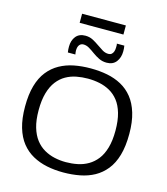

<svg xmlns="http://www.w3.org/2000/svg" viewBox="-147 -1161 1118 1284"><g transform="rotate(15 411.5 -519.0)"><path d="M411 -61Q452 -61 491.5 -69Q531 -77 564.5 -96.5Q598 -116 623.5 -148.5Q649 -181 663.5 -231Q678 -281 678 -350Q678 -420 663.5 -470Q649 -520 623.5 -552.5Q598 -585 564 -604Q530 -623 491 -631Q452 -639 411 -639Q370 -639 331.5 -631.5Q293 -624 259.5 -605Q226 -586 200.5 -553Q175 -520 160.5 -470Q146 -420 146 -350Q146 -281 160.5 -232Q175 -183 200.5 -150Q226 -117 260 -97.5Q294 -78 332.5 -69.5Q371 -61 411 -61ZM412 10Q352 10 298.5 -1Q245 -12 199.5 -37Q154 -62 121 -103.5Q88 -145 70 -206Q52 -267 52 -350Q52 -434 69.5 -495Q87 -556 120 -597.5Q153 -639 198 -664Q243 -689 296.5 -699.5Q350 -710 411 -710Q472 -710 526 -699.5Q580 -689 625 -664.5Q670 -640 703 -599Q736 -558 754.5 -497Q773 -436 773 -353Q773 -267 755 -205Q737 -143 703.5 -101.5Q670 -60 625.5 -35.5Q581 -11 526.5 -0.5Q472 10 412 10ZM235 -773Q233 -783 232.5 -793.5Q232 -804 232 -813Q232 -856 254.5 -884Q277 -912 320 -912Q349 -912 372 -900Q395 -888 416 -873Q437 -858 457 -846Q477 -834 499 -834Q512 -834 520.5 -841Q529 -848 533.5 -860.5Q538 -873 538 -890Q538 -896 538 -903Q538 -910 536 -915H588Q590 -905 590.5 -894.5Q591 -884 591 -875Q591 -833 568.5 -803.5Q546 -774 502 -774Q473 -774 448.5 -786Q424 -798 403 -813.5Q382 -829 362.5 -840.5Q343 -852 323 -852Q305 -852 294.5 -838.5Q284 -825 284 -799Q284 -793 285 -786Q286 -779 287 -773ZM260 -985V-1048H563V-985Z"/></g></svg>

Font: Georama SemiExpanded
Style: Regular
Weight: 400
Width: 6
Designer: Jean-Baptiste Levee
Foundry: Production Type
Version: Version 1.001